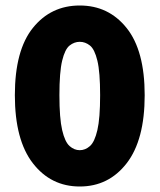

<svg xmlns="http://www.w3.org/2000/svg" viewBox="-20 -666 580 698"><path d="M270 12Q165 12 99.5 -72.5Q34 -157 34 -320Q34 -483 99.5 -564.5Q165 -646 270 -646Q375 -646 440.5 -564Q506 -482 506 -320Q506 -157 440.5 -72.5Q375 12 270 12ZM270 -120Q290 -120 307 -135Q324 -150 334 -193Q344 -236 344 -320Q344 -404 334 -445.5Q324 -487 307 -500.5Q290 -514 270 -514Q250 -514 233 -500.5Q216 -487 206 -445.5Q196 -404 196 -320Q196 -236 206 -193Q216 -150 233 -135Q250 -120 270 -120Z"/></svg>

Font: Source Sans 3 Black
Style: Regular
Weight: 900
Designer: Paul D. Hunt
Foundry: Adobe
Version: Version 3.046;hotconv 1.0.118;makeotfexe 2.5.65603